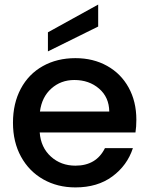

<svg xmlns="http://www.w3.org/2000/svg" viewBox="-20 -816 657 845"><path d="M37.1 -275.9Q37.1 -360.8 71.5 -425.5Q106 -490.2 168.5 -525.1Q231 -560.1 312 -560.1Q390.1 -560.1 451.2 -526.1Q512.2 -492.2 546.1 -430.7Q580.1 -369.1 580.1 -289.1Q580.1 -257.8 576.2 -232.9H154.8Q159.7 -167 203.9 -127Q248 -86.9 312 -86.9Q403.8 -86.9 441.9 -164.1H564.9Q540 -87.9 474.6 -39.6Q409.2 8.8 312 8.8Q232.9 8.8 170.4 -26.6Q107.9 -62 72.5 -126.5Q37.1 -190.9 37.1 -275.9ZM155.8 -325.2H460.9Q460 -388.2 416 -426Q372.1 -463.9 307.1 -463.9Q248 -463.9 206.1 -426.5Q164.1 -389.2 155.8 -325.2ZM190.9 -589.8V-673.8L412.1 -795.9V-699.2Z"/></svg>

Font: Poppins Medium
Style: Regular
Weight: 500
Designer: Ninad Kale (Devanagari), Jonny Pinhorn (Latin)
Foundry: Indian Type Foundry
Version: 4.004